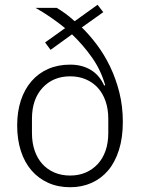

<svg xmlns="http://www.w3.org/2000/svg" viewBox="-20 -773 591 805"><path d="M413 -722 323 -658Q356 -626 387 -584.5Q418 -543 442 -493Q466 -443 480.5 -385Q495 -327 495 -262Q495 -195 478.5 -143.5Q462 -92 433 -58Q404 -24 363.5 -6Q323 12 274 12Q223 12 182 -6.5Q141 -25 112 -58.5Q83 -92 67.5 -140Q52 -188 52 -247Q52 -305 67.5 -352Q83 -399 112 -432.5Q141 -466 182 -484Q223 -502 274 -502Q324 -502 360.5 -480Q397 -458 417 -414L421 -416Q403 -479 366 -531.5Q329 -584 282 -629L192 -564L169 -595L253 -655Q225 -678 193 -700Q161 -722 129 -740H218Q238 -728 255 -715.5Q272 -703 293 -684L389 -753ZM274 -37Q310 -37 339 -49.5Q368 -62 389.5 -85Q411 -108 422.5 -141Q434 -174 434 -215V-275Q434 -316 422.5 -349Q411 -382 390 -405Q369 -428 339.5 -440.5Q310 -453 274 -453Q203 -453 158.5 -405Q114 -357 114 -275V-215Q114 -174 125.5 -141Q137 -108 158 -85Q179 -62 208.5 -49.5Q238 -37 274 -37Z"/></svg>

Font: IBM Plex Sans Thai Looped Light
Style: Regular
Weight: 300
Designer: Mike Abbink, Paul van der Laan, Pieter van Rosmalen, Ben Mitchell, Mark Frömberg
Foundry: Bold Monday
Version: Version 1.1